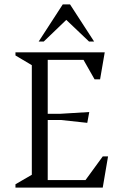

<svg xmlns="http://www.w3.org/2000/svg" viewBox="-20 -849 562 869"><path d="M50 0V-15L124 -58V-554L50 -598V-612H454L433 -490H408L358 -578H196V-334H253L384 -342L375 -293L255 -306H196V-34H367L445 -141H469L445 0ZM155 -661 264 -829H297L406 -661H383L280 -759L178 -661Z"/></svg>

Font: Ancizar Serif Light
Style: Regular
Weight: 300
Designer: Cesar Puertas, Viviana Monsalve, Julian Moncada, Julian Prieto, Jose Castro, Felipe Aragon, Mariel Hernandez, Sara Alarc
Version: Version 8.100